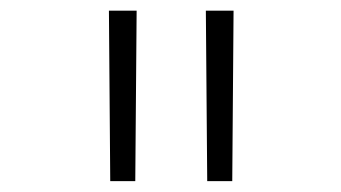

<svg xmlns="http://www.w3.org/2000/svg" viewBox="-20 -713 626 352"><path d="M182.1 -380.9 179.7 -693.4H230.5L228 -380.9ZM359.9 -380.9 357.4 -693.4H408.2L405.8 -380.9Z"/></svg>

Font: Cascadia Mono ExtraLight
Style: Regular
Weight: 200
Monospace: yes
Designer: Aaron Bell
Foundry: Saja Typeworks
Version: Version 2404.023; ttfautohint (v1.8.4)